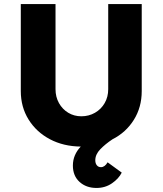

<svg xmlns="http://www.w3.org/2000/svg" viewBox="-20 -720 805 951"><path d="M458 211Q407 211 374 181Q341 151 341 100Q341 73 351 49.5Q361 26 380 6Q294 5 227 -30.5Q160 -66 121.5 -128Q83 -190 83 -269V-700H255V-278Q255 -240 272 -209.5Q289 -179 318 -161.5Q347 -144 383 -144Q420 -144 450.5 -161.5Q481 -179 498.5 -209.5Q516 -240 516 -278V-700H682V-269Q682 -189 643 -126.5Q604 -64 537 -30Q501 -6 476.5 19.5Q452 45 452 74Q452 89 459.5 98.5Q467 108 480 108Q499 108 513 84L583 135Q568 165 534.5 188Q501 211 458 211Z"/></svg>

Font: Lexend
Style: Bold
Weight: 700
Designer: Bonnie Shaver-Troup, Thomas Jockin
Foundry: Lexend
Version: Version 1.007; ttfautohint (v1.8.3)